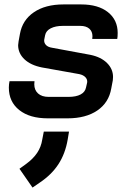

<svg xmlns="http://www.w3.org/2000/svg" viewBox="-20 -527 579 868"><path d="M20 -131Q20 -145 23 -160H136Q135 -155 135 -146Q135 -120 152 -104.5Q169 -89 200 -89H289Q324 -89 344.5 -100Q365 -111 369 -132L374 -154Q376 -167 366.5 -177.5Q357 -188 338 -192L170 -222Q119 -232 90.5 -259Q62 -286 62 -323Q62 -328 64 -340L70 -373Q81 -436 133 -471.5Q185 -507 267 -507H347Q424 -507 468 -472Q512 -437 512 -378Q512 -360 510 -351H397Q398 -355 398 -363Q398 -385 383.5 -397.5Q369 -410 343 -410H264Q231 -410 209.5 -399Q188 -388 184 -368L180 -348Q178 -335 187 -324.5Q196 -314 216 -311L389 -279Q437 -269 464 -242Q491 -215 491 -179Q491 -169 490 -164L483 -127Q472 -63 420 -27.5Q368 8 285 8H196Q114 8 67 -29.5Q20 -67 20 -131ZM68 236 97 215Q130 191 148 164Q166 137 171 104L178 68H292L286 104Q275 168 244 215.5Q213 263 159 299L127 321Z"/></svg>

Font: Bai Jamjuree SemiBold
Style: Italic
Weight: 600
Italic angle: -10°
Version: Version 1.000; ttfautohint (v1.6)